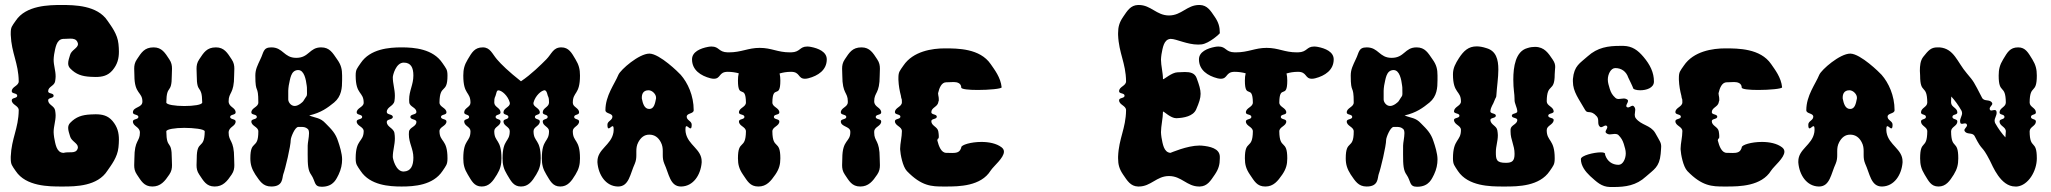

<svg xmlns="http://www.w3.org/2000/svg" viewBox="-20 -748 8224 770"><path d="M235.1 -135H233.1C206.1 -137 202.1 -171 197.1 -197C196.1 -205 195.1 -212 195.1 -218C195.1 -242 203.1 -261 203.1 -286C203.1 -292 202.1 -298 201.1 -305C198.1 -324 173.1 -327 173.1 -346C173.1 -357 195.1 -353 195.1 -364C195.1 -376 173.1 -371 173.1 -382C173.1 -401 198.1 -403 201.1 -422C202.1 -429 203.1 -435 203.1 -441C203.1 -466 195.1 -485 195.1 -509C195.1 -515 196.1 -522 197.1 -530C202.1 -556 206.1 -590 233.1 -592H235.1C244.3 -592 253.9 -593.1 262.5 -593.1C275.4 -593.1 286.3 -590.6 291.1 -578C292.2 -575.5 292.7 -573.2 292.7 -571.1C292.7 -555.1 266.4 -547.4 261.1 -528C257.6 -516.2 253.4 -504.7 253.4 -494.2C253.4 -487 255.4 -480.1 261.1 -474C285.1 -449 309.1 -442 343.1 -440C350 -439.6 356.7 -439.3 363.1 -439.3C390 -439.3 412.5 -444.2 431.1 -466C451.1 -489.7 456.9 -513.4 456.9 -541.2C456.9 -550.9 456.2 -561.1 455.1 -572C451.1 -612 426.1 -643 411.1 -665C370.1 -727 278.1 -728 227.1 -728C177.1 -728 84.1 -727 43.1 -665C28.1 -643 23.1 -640 23.1 -615V-608C26.1 -534 54.1 -496 55.1 -422C55.1 -403 27.1 -401 27.1 -382C27.1 -371 49.1 -376 49.1 -364C49.1 -353 27.1 -357 27.1 -346C27.1 -327 55.1 -325 55.1 -306C54.1 -232 26.1 -194 23.1 -120V-113C23.1 -88 28.1 -84 43.1 -62C84.1 0 177.1 0 227.1 0C228.7 0 230.2 0 231.8 0C283.6 0 371.4 -0.9 411.1 -64C426.1 -86 451.1 -117 455.1 -157C456.2 -167.9 456.9 -178.1 456.9 -187.8C456.9 -215.6 451.1 -239.3 431.1 -263C412.5 -284.8 390 -289.7 363.1 -289.7C356.7 -289.7 350 -289.4 343.1 -289C309.1 -287 285.1 -280 261.1 -255C255.4 -248.9 253.4 -242 253.4 -234.8C253.4 -224.3 257.6 -212.8 261.1 -201C266.5 -181.4 292.4 -173.7 292.4 -157.5C292.4 -155.5 292 -153.3 291.1 -151C283.1 -130 257.1 -141 235.1 -135Z M647 -221C647 -230 683 -235.2 719 -235.2C755 -235.2 801 -230.5 801 -221C800 -145 769 -191 769 -113C769 -103 768.2 -94.1 768.2 -85.7C768.2 -73 770 -61.2 779 -48C796 -23 807 0 841 0C874 0 891 -21 909 -48C918 -61.2 919.8 -73 919.8 -85.7C919.8 -94.1 919 -103 919 -113C919 -187.9 896.9 -178.9 896.9 -216.1C896.9 -240.3 925 -240.3 925 -261C925 -272 903 -268 903 -279C903 -290 925 -286 925 -297C925 -317.7 896.9 -317.7 896.9 -341.9C896.9 -379.1 919 -370.1 919 -445C919 -455 919.8 -463.9 919.8 -472.3C919.8 -485 918 -496.8 909 -510C892 -536 879 -558 846 -558C809 -558 797 -537 779 -510C770 -496.8 768.2 -485 768.2 -472.3C768.2 -463.9 769 -455 769 -445C769 -367 790 -413 791 -337C791 -327.5 755 -322.8 719 -322.8C683 -322.8 647 -328 647 -337C648 -413 669 -367 669 -445C669 -455 669.8 -463.9 669.8 -472.3C669.8 -485 668 -496.8 659 -510C642 -536 629 -558 596 -558C559 -558 547 -537 529 -510C520 -496.8 518.2 -485 518.2 -472.3C518.2 -463.9 519 -455 519 -445C519 -369.2 551.1 -380.3 551.1 -340.6C551.1 -314.9 513 -320.4 513 -297C513 -286 535 -290 535 -279C535 -268 513 -272 513 -261C513 -240.3 541.1 -240.3 541.1 -216.1C541.1 -178.9 519 -187.9 519 -113C519 -103 518.2 -94.1 518.2 -85.7C518.2 -73 520 -61.2 529 -48C546 -23 557 0 591 0C624 0 641 -21 659 -48C668 -61.2 669.8 -73 669.8 -85.7C669.8 -94.1 669 -103 669 -113C669 -191 648 -145 647 -221Z M1162 -323C1146 -323 1136 -339 1136 -349V-356V-384C1136 -390 1137 -397 1138 -405C1144 -432 1146 -465 1174 -467H1176C1200 -467 1207 -429 1210 -405C1211 -400 1211 -395 1211 -390C1211 -381.5 1211.2 -376.1 1211.2 -372.4C1211.2 -361.1 1209.5 -364.5 1196 -342C1194 -339 1177 -323 1162 -323ZM1336 -181C1326 -213 1310 -229 1286 -253C1264 -277 1246 -274 1220 -285C1268 -296 1294 -316 1320 -337C1350 -362 1352 -396 1352 -427V-445C1352 -470 1348 -488 1332 -510C1314 -536 1302 -558 1268 -558C1220 -558 1220 -516 1168 -516C1118 -516 1116 -558 1068 -558C1034 -558 1038 -537 1024 -510C1013 -486 1004 -470 1004 -445C1004 -367 1016 -413 1016 -337C1016 -318 988 -316 988 -297C988 -286 1010 -291 1010 -279C1010 -268 988 -272 988 -261C988 -242 1016 -240 1016 -221C1016 -145 984 -191 984 -113C984 -88 990 -70 1004 -48C1022 -22 1034 0 1068 0C1116 0 1111 -34 1116 -49C1124 -70 1146 -163 1146 -187C1146 -196 1162 -238 1176 -239H1188C1198 -239 1206 -238 1214 -231C1218 -228 1219.3 -221.4 1219.3 -213.4C1219.3 -197.3 1214 -175.3 1214 -164C1214 -150.8 1213.9 -139.1 1213.9 -128.6C1213.9 -86.7 1215.2 -64.6 1228 -47C1246 -21 1238 1 1270 1C1320 1 1330 -34 1338 -48C1348 -69 1352 -89 1352 -109C1352 -132 1342 -164 1336 -181Z M1555.3 -118.6C1555.3 -145.2 1563.6 -166.3 1563.6 -193.2C1563.6 -199.8 1563.1 -206.7 1561.9 -214.2C1558.6 -235 1531.1 -238.3 1531.1 -259.2C1531.1 -271.3 1555.3 -267 1555.3 -279C1555.3 -291.2 1531.1 -286.8 1531.1 -298.8C1531.1 -319.8 1558.6 -322 1561.9 -342.8C1563.1 -350.3 1563.6 -357.2 1563.6 -363.8C1563.6 -390.7 1555.3 -411.8 1555.3 -438.4C1555.3 -445.7 1567.4 -496.9 1599.1 -496.9C1627.9 -496.9 1637.8 -477.1 1637.8 -445.2C1637.8 -407.8 1620.8 -384.6 1620.8 -348.2C1620.8 -344.7 1621 -341.1 1621.3 -337.3C1623.5 -318.7 1649.9 -317.5 1649.9 -298.8C1649.9 -286.8 1625.7 -291.2 1625.7 -279C1625.7 -267 1649.9 -271.3 1649.9 -259.2C1649.9 -239.5 1622.4 -238.3 1620.2 -219.7C1619.9 -216 1619.7 -212.5 1619.7 -209.2C1619.7 -174 1637.8 -151.1 1637.8 -116.1C1637.8 -84 1628.2 -61.1 1599.1 -60.1C1598.8 -60.1 1598.5 -60.1 1598.1 -60.1C1567.2 -60.1 1555.3 -111.4 1555.3 -118.6ZM1406.4 -444.8C1406.4 -366.3 1438.5 -381.3 1438.5 -336C1438.5 -317.9 1410.5 -315.7 1410.5 -297C1410.5 -286 1432.5 -290 1432.5 -279C1432.5 -268 1410.5 -272 1410.5 -261C1410.5 -242.3 1438.5 -240.1 1438.5 -222C1438.5 -221.6 1438.5 -221.3 1438.5 -221C1437.5 -177 1406.4 -191.1 1406.4 -113.2C1406.4 -87.9 1411.8 -84.1 1426.5 -62C1464.5 -5 1540.6 0 1590.5 0C1641.3 0 1716.5 -5 1754.5 -62C1769.2 -84.1 1774.6 -87.9 1774.6 -113.2C1774.6 -191.1 1743.5 -177 1742.5 -221C1742.5 -221.3 1742.5 -221.6 1742.5 -222C1742.5 -240.1 1770.5 -242.3 1770.5 -261C1770.5 -272 1748.5 -268 1748.5 -279C1748.5 -290 1770.5 -286 1770.5 -297C1770.5 -316 1742.5 -318 1742.5 -337C1743.5 -414.2 1774.6 -368.7 1774.6 -444.8C1774.6 -470.1 1769.2 -472.9 1754.5 -495C1716.5 -552 1641.3 -558 1590.5 -558C1540.6 -558 1464.5 -552 1426.5 -495C1411.8 -472.9 1406.4 -470.1 1406.4 -444.8Z M2171 -510C2150.3 -489 2109.8 -449 2069.3 -422C2019.8 -461 1990.1 -490 1973 -510C1953.7 -532.5 1946 -558 1916.3 -558C1883 -558 1872.2 -537 1856 -510C1842.5 -488 1838 -470 1838 -445C1838 -366.4 1866.8 -381.3 1866.8 -336C1866.8 -317.9 1841.6 -315.7 1841.6 -297C1841.6 -286 1861.4 -290 1861.4 -279C1861.4 -268 1841.6 -272 1841.6 -261C1841.6 -242.3 1866.8 -240.1 1866.8 -222C1866.8 -176.7 1838 -191.6 1838 -113C1838 -88 1842.5 -70 1856 -48C1871.3 -23 1881.2 0 1911.8 0C1941.5 0 1956.8 -21 1973 -48C1986.5 -70 1991 -88 1991 -113C1991 -191.6 1962.2 -176.7 1962.2 -222C1962.2 -240.1 1987.4 -242.3 1987.4 -261C1987.4 -272 1967.6 -268 1967.6 -279C1967.6 -290 1987.4 -286 1987.4 -297C1987.4 -316 1962.2 -318 1962.2 -337C1962.2 -362 1965.8 -354 1970.3 -374C1972 -382.2 1974.8 -385.7 1978.4 -385.7C1992.4 -385.7 2017.1 -364 2024.3 -337C2024.6 -335.7 2024.8 -334.5 2024.8 -333.4C2024.8 -318.5 1999.1 -314.7 1999.1 -297C1999.1 -286 2018.9 -290 2018.9 -279C2018.9 -268 1999.1 -272 1999.1 -261C1999.1 -242.3 2024.3 -240.1 2024.3 -222C2024.3 -176.7 1995.5 -191.6 1995.5 -113C1995.5 -88 2000 -70 2013.5 -48C2028.8 -23 2038.7 0 2069.3 0C2099 0 2114.3 -21 2130.5 -48C2144 -70 2148.5 -88 2148.5 -113C2148.5 -191.6 2119.7 -176.7 2119.7 -222C2119.7 -240.1 2144.9 -242.3 2144.9 -261C2144.9 -272 2125.1 -268 2125.1 -279C2125.1 -290 2144.9 -286 2144.9 -297C2144.9 -314.7 2119.2 -318.5 2119.2 -333.4C2119.2 -334.5 2119.4 -335.7 2119.7 -337C2126.9 -364.2 2151.3 -386.2 2165.4 -386.2C2165.4 -386.2 2171.9 -382.9 2173.7 -375C2178.2 -355 2181.8 -363 2181.8 -337C2181.8 -318 2156.6 -316 2156.6 -297C2156.6 -286 2176.4 -290 2176.4 -279C2176.4 -268 2156.6 -272 2156.6 -261C2156.6 -242.3 2181.8 -240.1 2181.8 -222C2181.8 -176.7 2153 -191.6 2153 -113C2153 -88 2157.5 -70 2171 -48C2186.3 -23 2196.2 0 2226.8 0C2256.5 0 2271.8 -21 2288 -48C2301.5 -70 2306 -88 2306 -113C2306 -191.6 2277.2 -176.7 2277.2 -222C2277.2 -240.1 2302.4 -242.3 2302.4 -261C2302.4 -272 2282.6 -268 2282.6 -279C2282.6 -290 2302.4 -286 2302.4 -297C2302.4 -315.7 2277.2 -317.9 2277.2 -336C2277.2 -381.3 2306 -366.4 2306 -445C2306 -470 2301.5 -488 2288 -510C2272.7 -536 2261 -558 2231.3 -558C2198 -558 2192.6 -531.9 2171 -510Z M2581 -386C2596 -386 2611 -370 2611 -357V-353C2607 -333 2603 -311 2584 -311C2564 -311 2558 -333 2554 -353V-357C2554 -370 2559 -386 2581 -386ZM2585 -533C2584.7 -533 2584.4 -533 2584.1 -533C2542.9 -533 2468.9 -468.8 2460 -448C2445 -411 2408 -365 2408 -306C2408 -291 2436 -295 2436 -280C2436 -265 2416 -263 2416 -248C2416 -208 2441 -265 2441 -230C2441 -226 2441 -221 2440 -216C2431 -166 2376 -150 2376 -101V-96C2380 -47 2409 -1 2458 0H2459C2503 0 2507 -51 2526 -92C2531 -104 2532 -115 2532 -126V-141C2532 -153 2533 -165 2540 -178C2550 -196 2563 -208 2584 -208C2605 -208 2620 -197 2630 -178C2637 -165 2638 -153 2638 -141V-126C2638 -115 2639 -104 2644 -92C2663 -51 2667 0 2711 0H2712C2761 -1 2790 -47 2794 -96V-101C2794 -150 2739 -166 2730 -216C2729 -221 2729 -226 2729 -230C2729 -265 2754 -208 2754 -248C2754 -263 2734 -265 2734 -280C2734 -295 2762 -291 2762 -306C2762 -365 2738 -416 2710 -448C2702 -457 2626 -532 2585 -533Z M3077.5 -337C3078.5 -413 3109.5 -347 3109.5 -425C3109.5 -435.4 3108.6 -444.6 3106.5 -453.4C3120 -457.2 3134.6 -460 3152.5 -460C3189.4 -460 3179.3 -432.2 3208.2 -432.2C3212.2 -432.2 3216.6 -432.8 3221.5 -434C3260.6 -444 3295.7 -467 3295.7 -509.9C3295.7 -540.2 3262.2 -554.2 3231.5 -560C3226.4 -561 3221.7 -561.4 3217.4 -561.4C3185.7 -561.4 3190.3 -538.9 3152.5 -538C3151.1 -538 3149.8 -538 3148.4 -538C3097.4 -538 3075.2 -556 3026.5 -556C2979.7 -556 2953.8 -538 2902.6 -538C2901.3 -538 2899.9 -538 2898.5 -538C2860.7 -538.9 2865.3 -561.4 2833.6 -561.4C2829.3 -561.4 2824.6 -561 2819.5 -560C2788.8 -554.2 2755.3 -540.2 2755.3 -509.9C2755.3 -467 2790.4 -444 2829.5 -434C2834.4 -432.8 2838.8 -432.2 2842.8 -432.2C2871.7 -432.2 2861.6 -460 2898.5 -460C2915.3 -460 2929.5 -457.5 2942.6 -454.1C2940.4 -445.1 2939.5 -435.7 2939.5 -425C2939.5 -347 2970.5 -413 2971.5 -337C2971.5 -318 2943.5 -316 2943.5 -297C2943.5 -286 2965.5 -291 2965.5 -279C2965.5 -268 2943.5 -272 2943.5 -261C2943.5 -242 2971.5 -240 2971.5 -221C2970.5 -145 2939.5 -191 2939.5 -113C2939.5 -88 2944.5 -70 2959.5 -48C2977.5 -22 2987.5 0 3021.5 0C3054.5 0 3071.5 -22 3089.5 -48C3104.5 -70 3109.5 -88 3109.5 -113C3109.5 -191 3078.5 -145 3077.5 -221C3077.5 -240 3105.5 -242 3105.5 -261C3105.5 -272 3083.5 -268 3083.5 -279C3083.5 -291 3105.5 -286 3105.5 -297C3105.5 -316 3077.5 -318 3077.5 -337Z M3514 -297C3514 -317.7 3485.9 -317.7 3485.9 -341.9C3485.9 -379.1 3508 -370.1 3508 -445C3508 -455 3508.8 -463.9 3508.8 -472.3C3508.8 -485 3507 -496.8 3498 -510C3481 -536 3468 -558 3435 -558C3398 -558 3386 -537 3368 -510C3359 -496.8 3357.2 -485 3357.2 -472.3C3357.2 -463.9 3358 -455 3358 -445C3358 -370.1 3380.1 -379.1 3380.1 -341.9C3380.1 -340.4 3380.1 -338.7 3380 -337C3379 -318 3352 -316 3352 -297C3352 -286 3374 -290 3374 -279C3374 -268 3352 -272 3352 -261C3352 -239 3389 -242 3390 -221C3390.1 -219.7 3390.1 -218.5 3390.1 -217.4C3390.1 -177.7 3358 -188.8 3358 -113C3358 -103 3357.2 -94.1 3357.2 -85.7C3357.2 -73 3359 -61.2 3368 -48C3385 -23 3396 0 3430 0C3463 0 3480 -21 3498 -48C3507 -61.2 3508.8 -73 3508.8 -85.7C3508.8 -94.1 3508 -103 3508 -113C3508 -187.9 3485.9 -178.9 3485.9 -216.1C3485.9 -217.6 3485.9 -219.3 3486 -221C3487 -240 3514 -242 3514 -261C3514 -272 3492 -268 3492 -279C3492 -290 3514 -286 3514 -297Z M3617 -62C3676.1 -0.9 3716.5 0 3764.4 0C3765.9 0 3767.5 0 3769 0H3774C3826 0 3914 -1 3953 -64C3965 -82.3 4006.2 -114.7 4006.2 -139.7C4006.2 -146 4003.5 -151.9 3997 -157C3976.4 -173 3945.4 -178.8 3916 -178.8C3873.8 -178.8 3835 -167 3835 -157C3835 -155 3834 -153 3833 -151C3827.6 -136.8 3814.4 -134.5 3799.2 -134.5C3792 -134.5 3784.4 -135 3777 -135H3775C3755 -135 3745 -161 3739 -185C3742 -200 3745 -185 3745 -202C3745 -208 3744 -214 3743 -221C3740 -240 3715 -243 3715 -262C3715 -273 3737 -269 3737 -280C3737 -291 3715 -287 3715 -298C3715 -317 3740 -319 3743 -338C3744 -345 3745 -341 3745 -347C3745 -362 3743 -360 3742 -374C3747 -396 3756 -418 3775 -418H3777C3787 -418 3796 -419 3805 -419C3819 -419 3835 -414 3835 -397C3835 -390 3866.2 -387.2 3901.2 -387.2C3946 -387.2 3997 -391.8 3997 -397.9C3997 -397.9 3997 -398 3997 -398C3993 -438 3968 -469 3953 -491C3910 -554 3820 -554 3769 -554C3719 -554 3642 -543 3603 -485C3588 -463 3583 -460 3583 -435V-428C3584 -404 3588 -383 3593 -364C3595 -345 3597 -359 3597 -338C3597 -319 3569 -317 3569 -298C3569 -287 3591 -291 3591 -280C3591 -269 3569 -273 3569 -262C3569 -243 3597 -241 3597 -222C3597 -198.5 3589.9 -172.3 3589.9 -151.8C3589.9 -150.5 3589.9 -149.2 3590 -148C3591 -129 3600 -80 3617 -62Z M4644 -300C4644 -300.5 4644.2 -300.7 4644.6 -300.7C4648.9 -300.7 4675.1 -274 4696.9 -274C4697.3 -274 4697.6 -274 4698 -274C4728 -275 4765 -282 4777 -309C4789.1 -336.8 4794.9 -354.1 4794.9 -371.8C4794.9 -389.1 4789.4 -406.8 4779 -435C4771.5 -455.4 4752.9 -459.2 4732.1 -459.2C4722.3 -459.2 4711.9 -458.3 4702 -458C4679.1 -457.1 4649.6 -430.3 4644.7 -430.3C4644.2 -430.3 4644 -430.5 4644 -431C4644 -456 4636 -485 4636 -509C4636 -515 4637 -522 4638 -530C4643 -556 4647 -590 4674 -592H4676C4696.8 -592 4741.2 -569.2 4785 -569.2C4789.7 -569.2 4794.4 -569.4 4799 -570C4830 -574 4872 -613 4872 -615C4872 -640 4867 -658 4852 -680C4835 -705 4822 -727 4792 -728H4789C4740 -728 4719 -686 4668 -686C4618 -686 4596 -728 4547 -728H4544C4514 -727 4501 -705 4484 -680C4469 -658 4464 -640 4464 -615V-608C4467 -534 4495 -496 4496 -422C4496 -403 4468 -401 4468 -382C4468 -371 4490 -376 4490 -364C4490 -353 4468 -357 4468 -346C4468 -327 4496 -325 4496 -306C4495 -232 4467 -194 4464 -120V-113C4464 -88 4469 -70 4484 -48C4501 -23 4514 -1 4544 0H4547C4596 0 4618 -42 4668 -42C4719 -42 4740 0 4789 0H4792C4822 -1 4835 -23 4852 -48C4867 -70 4872 -88 4872 -113V-120C4871 -153 4832 -161 4799 -164C4796.1 -164.2 4793.2 -164.3 4790.2 -164.3C4740.8 -164.3 4674.9 -135 4674 -135C4647 -137 4643 -171 4638 -197C4637 -205 4636 -212 4636 -218C4636 -242 4644 -275 4644 -300Z M5110.5 -337C5111.5 -413 5142.5 -347 5142.5 -425C5142.5 -435.4 5141.6 -444.6 5139.5 -453.4C5153 -457.2 5167.6 -460 5185.5 -460C5222.4 -460 5212.3 -432.2 5241.2 -432.2C5245.2 -432.2 5249.6 -432.8 5254.5 -434C5293.6 -444 5328.7 -467 5328.7 -509.9C5328.7 -540.2 5295.2 -554.2 5264.5 -560C5259.4 -561 5254.7 -561.4 5250.4 -561.4C5218.7 -561.4 5223.3 -538.9 5185.5 -538C5184.1 -538 5182.8 -538 5181.4 -538C5130.4 -538 5108.2 -556 5059.5 -556C5012.7 -556 4986.8 -538 4935.6 -538C4934.3 -538 4932.9 -538 4931.5 -538C4893.7 -538.9 4898.3 -561.4 4866.6 -561.4C4862.3 -561.4 4857.6 -561 4852.5 -560C4821.8 -554.2 4788.3 -540.2 4788.3 -509.9C4788.3 -467 4823.4 -444 4862.5 -434C4867.4 -432.8 4871.8 -432.2 4875.8 -432.2C4904.7 -432.2 4894.6 -460 4931.5 -460C4948.3 -460 4962.5 -457.5 4975.6 -454.1C4973.4 -445.1 4972.5 -435.7 4972.5 -425C4972.5 -347 5003.5 -413 5004.5 -337C5004.5 -318 4976.5 -316 4976.5 -297C4976.5 -286 4998.5 -291 4998.5 -279C4998.5 -268 4976.5 -272 4976.5 -261C4976.5 -242 5004.5 -240 5004.5 -221C5003.5 -145 4972.5 -191 4972.5 -113C4972.5 -88 4977.5 -70 4992.5 -48C5010.5 -22 5020.5 0 5054.5 0C5087.5 0 5104.5 -22 5122.5 -48C5137.5 -70 5142.5 -88 5142.5 -113C5142.5 -191 5111.5 -145 5110.5 -221C5110.5 -240 5138.5 -242 5138.5 -261C5138.5 -272 5116.5 -268 5116.5 -279C5116.5 -291 5138.5 -286 5138.5 -297C5138.5 -316 5110.5 -318 5110.5 -337Z M5555 -323C5539 -323 5529 -339 5529 -349V-356V-384C5529 -390 5530 -397 5531 -405C5537 -432 5539 -465 5567 -467H5569C5593 -467 5600 -429 5603 -405C5604 -400 5604 -395 5604 -390C5604 -381.5 5604.2 -376.1 5604.2 -372.4C5604.2 -361.1 5602.5 -364.5 5589 -342C5587 -339 5570 -323 5555 -323ZM5729 -181C5719 -213 5703 -229 5679 -253C5657 -277 5639 -274 5613 -285C5661 -296 5687 -316 5713 -337C5743 -362 5745 -396 5745 -427V-445C5745 -470 5741 -488 5725 -510C5707 -536 5695 -558 5661 -558C5613 -558 5613 -516 5561 -516C5511 -516 5509 -558 5461 -558C5427 -558 5431 -537 5417 -510C5406 -486 5397 -470 5397 -445C5397 -367 5409 -413 5409 -337C5409 -318 5381 -316 5381 -297C5381 -286 5403 -291 5403 -279C5403 -268 5381 -272 5381 -261C5381 -242 5409 -240 5409 -221C5409 -145 5377 -191 5377 -113C5377 -88 5383 -70 5397 -48C5415 -22 5427 0 5461 0C5509 0 5504 -34 5509 -49C5517 -70 5539 -163 5539 -187C5539 -196 5555 -238 5569 -239H5581C5591 -239 5599 -238 5607 -231C5611 -228 5612.3 -221.4 5612.3 -213.4C5612.3 -197.3 5607 -175.3 5607 -164C5607 -150.8 5606.9 -139.1 5606.9 -128.6C5606.9 -86.7 5608.2 -64.6 5621 -47C5639 -21 5631 1 5663 1C5713 1 5723 -34 5731 -48C5741 -69 5745 -89 5745 -109C5745 -132 5735 -164 5729 -181Z M6054 -350C6054 -349.3 6053.9 -348.5 6053.9 -347.8C6053.9 -331.8 6064 -318.3 6065 -302C6066 -291 6043 -295 6043 -284C6043 -273 6066 -277 6065 -266C6064 -249 6040 -247 6038 -230V-220C6038 -187 6054 -166 6054 -131C6054 -103 6045 -95 6019 -95C5981 -95 5979 -108 5979 -138C5979 -162 5987 -181 5987 -206C5987 -212 5986 -218 5985 -225C5982 -244 5959 -247 5957 -266C5956 -277 5979 -273 5979 -284C5979 -295 5956 -291 5957 -302C5959 -321 5968 -328 5974 -346C5977 -355 5981 -357 5981 -365C5983 -399 5989 -436 5989 -469C5989 -510 5980 -544 5941 -555C5926 -560 5913 -562 5902 -562C5869 -562 5850 -544 5831 -515C5817 -493 5807 -475 5807 -450C5807 -371 5839 -386 5839 -341C5839 -323 5813 -321 5811 -302C5810 -291 5833 -295 5833 -284C5833 -273 5810 -277 5811 -266C5813 -247 5839 -245 5839 -227C5839 -180 5807 -192 5807 -113C5807 -88 5813 -84 5827 -62C5868 -1 5956 0 6007 0H6011H6016C6068 0 6154 -1 6195 -62C6210 -84 6215 -88 6215 -113C6215 -191 6183 -180 6183 -226C6183 -245 6209 -247 6211 -266C6212 -277 6189 -273 6189 -284C6189 -295 6212 -291 6211 -302C6209 -321 6183 -323 6183 -342C6184 -419 6215 -374 6215 -450C6215 -462 6217 -471 6217 -479C6217 -489 6215 -497 6207 -509C6190 -534 6174 -560 6136 -560C6127 -560 6117 -559 6105 -555C6058 -542 6049 -480 6049 -429C6049 -388 6054 -374 6054 -350Z M6417 -131C6417 -135 6410 -137 6400 -137C6372 -137 6320 -124 6320 -110C6320 -83 6338 -60 6357 -42C6384 -18 6402 1 6437 2H6450C6499 2 6542 -4 6581 -40C6612 -68 6635 -77 6640 -131C6641 -145 6642 -154 6642 -160C6642 -176 6637 -181 6618 -215C6599 -247 6562 -245 6540 -274C6537 -278 6536 -283 6536 -288C6536 -294 6538 -301 6538 -307C6538 -312 6537 -317 6532 -322C6525 -330 6512 -311 6504 -319C6503 -320 6502 -321 6502 -323C6502 -329 6509 -337 6509 -343C6509 -344 6509 -346 6507 -348C6503 -351 6498 -353 6492 -353C6486 -353 6478 -351 6472 -351C6467 -351 6462 -352 6458 -356C6446 -367 6441 -376 6436 -391C6432 -405 6428 -416 6428 -429C6428 -450 6440 -475 6458 -475C6483 -475 6502 -461 6510 -437C6511 -435 6529 -398 6529 -396C6529 -390 6542 -386 6558 -386C6582 -386 6613 -395 6613 -421C6613 -457 6598 -488 6571 -520C6548 -547 6526 -563 6491 -564H6478C6429 -564 6387 -558 6347 -522C6316 -494 6293 -485 6288 -431V-421C6288 -380 6312 -351 6337 -307C6347 -289 6359 -310 6384 -281C6395 -268 6384 -251 6396 -240C6404 -232 6416 -250 6424 -243C6432 -235 6413 -222 6421 -215C6425 -211 6431 -209 6436 -209C6443 -209 6450 -211 6456 -211C6461 -211 6466 -210 6470 -207C6482 -195 6487 -186 6492 -171C6496 -157 6500 -146 6500 -133C6500 -112 6489 -87 6471 -87C6445 -87 6426 -102 6418 -125C6417 -127 6417 -129 6417 -131Z M6747 -62C6806.1 -0.9 6846.5 0 6894.4 0C6895.9 0 6897.5 0 6899 0H6904C6956 0 7044 -1 7083 -64C7095 -82.3 7136.2 -114.7 7136.2 -139.7C7136.2 -146 7133.5 -151.9 7127 -157C7106.4 -173 7075.4 -178.8 7046 -178.8C7003.8 -178.8 6965 -167 6965 -157C6965 -155 6964 -153 6963 -151C6957.6 -136.8 6944.4 -134.5 6929.2 -134.5C6922 -134.5 6914.4 -135 6907 -135H6905C6885 -135 6875 -161 6869 -185C6872 -200 6875 -185 6875 -202C6875 -208 6874 -214 6873 -221C6870 -240 6845 -243 6845 -262C6845 -273 6867 -269 6867 -280C6867 -291 6845 -287 6845 -298C6845 -317 6870 -319 6873 -338C6874 -345 6875 -341 6875 -347C6875 -362 6873 -360 6872 -374C6877 -396 6886 -418 6905 -418H6907C6917 -418 6926 -419 6935 -419C6949 -419 6965 -414 6965 -397C6965 -390 6996.2 -387.2 7031.2 -387.2C7076 -387.2 7127 -391.8 7127 -397.9C7127 -397.9 7127 -398 7127 -398C7123 -438 7098 -469 7083 -491C7040 -554 6950 -554 6899 -554C6849 -554 6772 -543 6733 -485C6718 -463 6713 -460 6713 -435V-428C6714 -404 6718 -383 6723 -364C6725 -345 6727 -359 6727 -338C6727 -319 6699 -317 6699 -298C6699 -287 6721 -291 6721 -280C6721 -269 6699 -273 6699 -262C6699 -243 6727 -241 6727 -222C6727 -198.5 6719.9 -172.3 6719.9 -151.8C6719.9 -150.5 6719.9 -149.2 6720 -148C6721 -129 6730 -80 6747 -62Z M7397 -386C7412 -386 7427 -370 7427 -357V-353C7423 -333 7419 -311 7400 -311C7380 -311 7374 -333 7370 -353V-357C7370 -370 7375 -386 7397 -386ZM7401 -533C7400.7 -533 7400.4 -533 7400.1 -533C7358.9 -533 7284.9 -468.8 7276 -448C7261 -411 7224 -365 7224 -306C7224 -291 7252 -295 7252 -280C7252 -265 7232 -263 7232 -248C7232 -208 7257 -265 7257 -230C7257 -226 7257 -221 7256 -216C7247 -166 7192 -150 7192 -101V-96C7196 -47 7225 -1 7274 0H7275C7319 0 7323 -51 7342 -92C7347 -104 7348 -115 7348 -126V-141C7348 -153 7349 -165 7356 -178C7366 -196 7379 -208 7400 -208C7421 -208 7436 -197 7446 -178C7453 -165 7454 -153 7454 -141V-126C7454 -115 7455 -104 7460 -92C7479 -51 7483 0 7527 0H7528C7577 -1 7606 -47 7610 -96V-101C7610 -150 7555 -166 7546 -216C7545 -221 7545 -226 7545 -230C7545 -265 7570 -208 7570 -248C7570 -263 7550 -265 7550 -280C7550 -295 7578 -291 7578 -306C7578 -365 7554 -416 7526 -448C7518 -457 7442 -532 7401 -533Z M8148.5 -113C8148.5 -191 8120.5 -145 8119.7 -221C8119.7 -240 8144.8 -242 8144.8 -261C8144.8 -272 8125 -268 8125 -279C8125 -291 8144.8 -286 8144.8 -297C8144.8 -316 8119.7 -318 8119.7 -337C8120.5 -413 8148.5 -367 8148.5 -445C8148.5 -470 8144 -488 8130.5 -510C8114.2 -536 8103.5 -558 8073.8 -558C8040.5 -558 8030.5 -538 8013.5 -510C8000 -488 7995.5 -470 7995.5 -445C7995.5 -367 8023.3 -413 8024.2 -337C8024.2 -318 7999 -316 7999 -297C7999 -286 8018.8 -291 8018.8 -279C8018.8 -268 7999 -272 7999 -261C7999 -242 8024.2 -240 8024.2 -221C8023.3 -212 8023.3 -204 8022.5 -197C8008 -213 7994.5 -231 7981 -255C7980.2 -258 7979.2 -261 7979.2 -264C7979.2 -274 7987.3 -285 7987.3 -295C7987.3 -318.9 7965.8 -297.2 7960.3 -308C7955 -319 7973.8 -326 7969.3 -335C7960.3 -352 7937.8 -339 7928.8 -356C7894.7 -422 7896.5 -420 7867.7 -454C7829 -499 7817.2 -553 7758.8 -558H7749.8C7723.7 -558 7713.8 -546 7693 -520C7681.3 -505 7679.5 -484 7679.5 -464C7679.5 -458 7680.5 -451 7680.5 -445C7680.5 -367 7708.3 -413 7709.2 -337C7709.2 -318 7684 -316 7684 -297C7684 -286 7703.8 -291 7703.8 -279C7703.8 -268 7684 -272 7684 -261C7684 -242 7709.2 -240 7709.2 -221C7708.3 -145 7680.5 -191 7680.5 -113C7680.5 -88 7685 -70 7698.5 -48C7714.7 -22 7723.7 0 7754.2 0C7784 0 7799.2 -22 7815.5 -48C7829 -70 7833.5 -88 7833.5 -113C7833.5 -191 7805.5 -145 7804.7 -221C7804.7 -240 7829.8 -242 7829.8 -261C7829.8 -272 7810 -268 7810 -279C7810 -291 7829.8 -286 7829.8 -297C7829.8 -316 7804.7 -318 7804.7 -337C7804.7 -345 7804.7 -353 7805.5 -361C7820 -345 7833.5 -327 7847 -303C7847.8 -300 7848.8 -297 7848.8 -294C7848.8 -284 7840.7 -273 7840.7 -263C7840.7 -238.8 7861.3 -261.9 7867.7 -249C7873 -240 7854.2 -232 7858.7 -223C7867.7 -206 7890.2 -219 7899.2 -202C7932.5 -136 7925.2 -172 7960.3 -104C7971.2 -83 8002.7 0 8062 0H8069.2C8114 -4.7 8148.5 -61.7 8148.5 -113Z"/></svg>

Font: Chromatic Etruscan
Style: Regular
Weight: 400
Version: Version 000.910